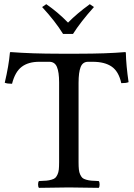

<svg xmlns="http://www.w3.org/2000/svg" viewBox="-20 -904 646 926"><path d="M358.9 -122.1Q358.9 -100.6 360.4 -86.7Q361.8 -72.8 366.7 -62.3Q371.6 -51.8 377.2 -46.4Q382.8 -41 395.5 -37.4Q408.2 -33.7 420.7 -32.7Q433.1 -31.7 456.1 -30.8Q460.4 -26.4 460.4 -14.4Q460.4 -2.4 456.1 2Q356.4 0 312 0Q265.6 0 168 2Q163.6 -2.4 163.6 -14.4Q163.6 -26.4 168 -30.8Q190.9 -31.7 203.4 -32.7Q215.8 -33.7 228.5 -37.4Q241.2 -41 246.8 -46.4Q252.4 -51.8 257.3 -62.3Q262.2 -72.8 263.7 -86.7Q265.1 -100.6 265.1 -122.1V-506.8Q265.1 -556.2 254.6 -581.1Q244.1 -606 217.8 -606H168.9Q116.7 -606 84.7 -581.8Q52.7 -557.6 38.1 -500Q15.1 -500 2.9 -504.9Q22.5 -587.9 27.8 -649.9Q27.8 -652.8 32.2 -652.8Q133.8 -645 265.1 -645H359.9Q492.7 -645 584 -652.8Q585 -652.8 585.9 -651.6Q586.9 -650.4 586.9 -649.9Q588.4 -587.4 600.1 -507.8Q588.9 -502.9 564.9 -502.9Q552.7 -559.1 519 -582.5Q485.4 -606 426.8 -606H404.8Q378.9 -606 368.9 -580.6Q358.9 -555.2 358.9 -503.9ZM284.2 -740.2Q246.6 -801.3 183.1 -870.1L203.1 -883.8Q259.3 -845.2 308.1 -794.9Q350.6 -838.4 413.1 -883.8L433.1 -870.1Q368.7 -798.3 332 -740.2Z"/></svg>

Font: Common Serif News
Style: Regular
Weight: 450
Designer: Philipp H. Poll, Khaled Hosny
Foundry: Stefan Peev, Context Ltd.
Version: Version 1.026